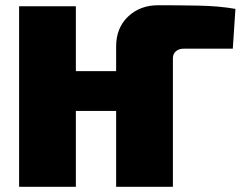

<svg xmlns="http://www.w3.org/2000/svg" viewBox="-20 -714 924 734"><path d="M424 0V-537Q424 -607 469.5 -650.5Q515 -694 585 -694Q660 -694 739 -692.5Q818 -691 880 -680L870 -528H683Q664 -528 652.5 -518Q641 -508 641 -492V0ZM53 0V-690H270V0ZM262 -290V-442H455V-290Z"/></svg>

Font: Exo 2 Black
Style: Regular
Weight: 900
Designer: Natanael Gama
Foundry: Natanael Gama
Version: Version 2.010